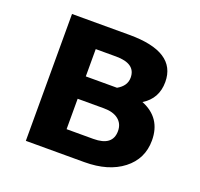

<svg xmlns="http://www.w3.org/2000/svg" viewBox="-93 -591 723 694"><g transform="rotate(20 268.5 -244.0)"><path d="M72 0V-488H293Q473 -488 473 -372Q473 -308 420 -276Q500 -244 500 -157Q500 -86 444.5 -43Q389 0 297 0ZM196 -398V-293H316Q350 -312 350 -344Q350 -398 274 -398ZM196 -90H299Q373 -90 373 -147Q373 -175 353 -191Q333 -207 297 -207H196Z"/></g></svg>

Font: Cantarell
Style: Bold
Weight: 700
Designer: Dave Crossland, Nikolaus Waxweiler, Florian Fecher, Jacques Le Bailly, Eben Sorkin, Alexei Vanyashin, Alexios Zavras, Em
Version: Version 0.303